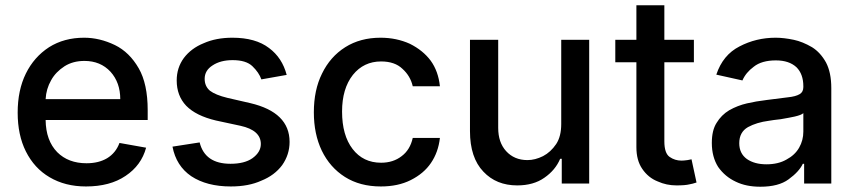

<svg xmlns="http://www.w3.org/2000/svg" viewBox="-20 -696 3242 728"><path d="M168 -24Q110 -58 78 -122Q47 -184 47 -269Q47 -354 78 -417Q109 -480 166 -517Q223 -553 299 -553Q358 -553 416 -525Q471 -498 506 -437Q540 -378 540 -278V-241H153Q154 -163 197 -119Q239 -77 308 -77Q354 -77 386 -96Q419 -116 433 -154L534 -136Q516 -69 456 -29Q397 11 306 11Q227 11 168 -24ZM399 -424Q361 -465 300 -465Q257 -465 225 -445Q191 -423 174 -392Q155 -359 153 -320H436Q436 -383 399 -424Z M937 -445Q913 -468 862 -468Q816 -468 786 -448Q756 -429 756 -397Q756 -369 776 -352Q797 -336 842 -325L929 -305Q1078 -270 1078 -158Q1078 -110 1050 -70Q1021 -31 971 -11Q923 11 855 11Q764 11 705 -28Q648 -67 634 -140L737 -156Q757 -75 854 -75Q907 -75 937 -96Q969 -119 969 -150Q969 -202 892 -219L799 -239Q723 -257 686 -295Q650 -333 650 -391Q650 -439 677 -476Q705 -513 752 -532Q799 -553 861 -553Q949 -553 1000 -514Q1050 -477 1067 -412L971 -395Q962 -421 937 -445Z M1288 -25Q1231 -61 1200 -125Q1170 -188 1170 -270Q1170 -355 1201 -417Q1232 -481 1289 -517Q1346 -553 1423 -553Q1483 -553 1534 -530Q1584 -505 1613 -466Q1642 -426 1648 -369H1545Q1536 -408 1506 -435Q1477 -463 1425 -463Q1359 -463 1318 -412Q1277 -360 1277 -273Q1277 -183 1317 -131Q1357 -79 1425 -79Q1471 -79 1503 -104Q1535 -128 1545 -173H1648Q1642 -119 1614 -78Q1587 -38 1537 -13Q1489 11 1424 11Q1345 11 1288 -25Z M2214 -545V0H2110V-94H2104Q2086 -51 2044 -22Q2003 7 1941 7Q1862 7 1813 -45Q1762 -98 1762 -199V-545H1869V-211Q1869 -156 1899 -123Q1930 -89 1980 -89Q2009 -89 2039 -104Q2068 -119 2089 -150Q2108 -179 2108 -226V-545Z M2499 -460V-160Q2499 -115 2519 -101Q2539 -87 2564 -87Q2573 -87 2587 -89L2602 -92L2621 -4Q2606 1 2594 3Q2578 7 2545 7Q2507 7 2474 -8Q2438 -22 2415 -56Q2393 -88 2393 -138V-460H2313V-545H2393V-676H2499V-545H2611V-460Z M2770 -7Q2729 -26 2703 -63Q2679 -101 2679 -154Q2679 -202 2697 -230Q2715 -260 2745 -278Q2777 -296 2812 -304Q2846 -312 2888 -317L2967 -327Q2997 -330 3012 -339Q3026 -347 3026 -366V-369Q3026 -415 3000 -441Q2972 -467 2922 -467Q2868 -467 2838 -443Q2808 -421 2795 -391L2696 -413Q2721 -488 2784 -520Q2847 -553 2921 -553Q2952 -553 2990 -545Q3023 -538 3059 -517Q3091 -497 3112 -459Q3132 -421 3132 -362V0H3029V-75H3024Q3010 -45 2970 -16Q2932 12 2863 12Q2809 12 2770 -7ZM2962 -91Q2994 -108 3010 -136Q3026 -164 3026 -197V-267Q3019 -260 2993 -254Q2975 -250 2940 -244Q2912 -241 2895 -238Q2849 -232 2816 -214Q2783 -195 2783 -153Q2783 -114 2812 -93Q2841 -73 2886 -73Q2931 -73 2962 -91Z"/></svg>

Font: Sinter Medium
Style: Regular
Weight: 500
Foundry: Adobe & rsms
Version: Version 1.000